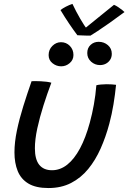

<svg xmlns="http://www.w3.org/2000/svg" viewBox="-20 -935 656 980"><path d="M561.8 -910.4Q571.8 -906.5 583.2 -898.8Q594.6 -891.2 603.6 -884Q612.7 -876.8 615.5 -873.5Q573.1 -841.9 538 -817.2Q502.8 -792.5 478 -776.2Q453.2 -760 441.6 -753.1Q432 -753.1 419.3 -753.4Q406.7 -753.8 394.9 -754.3Q383.1 -754.8 374.9 -755.2Q353.4 -783.8 332.3 -815.1Q311.2 -846.4 288.8 -883.6Q298.8 -891.9 316.4 -901Q333.9 -910.1 349.8 -915.1Q357.9 -897.4 368.5 -877.4Q379.1 -857.5 389.6 -839.2Q400.2 -820.8 408.8 -807.9Q417.3 -795 421 -791.3H414.8Q427.9 -801.9 453.6 -822.8Q479.3 -843.6 508.8 -867.5Q538.2 -891.3 561.8 -910.4ZM471.8 -499.8Q479.9 -502.2 494.7 -503.6Q509.5 -505.1 523.6 -505.1Q535.6 -505.1 550.2 -504.3Q564.8 -503.6 572.4 -502.1Q567.6 -453.4 559.3 -402.8Q551 -352.3 537.9 -303.3Q520.1 -236.4 493.7 -177Q467.3 -117.6 430.1 -72.2Q392.9 -26.9 342.7 -1Q292.6 24.8 227.1 24.8Q163.2 24.8 125.1 2Q87.1 -20.8 70.4 -61.9Q53.8 -102.9 53.8 -157.1Q53.8 -208.4 66.2 -268.2Q78.6 -328 98.7 -392.3Q118.8 -456.6 141.2 -520.6Q150.4 -520.9 163.8 -520.9Q177.1 -520.9 188.3 -520.2Q203.6 -519.6 218.2 -517.7Q232.8 -515.8 242.1 -512.8Q221 -457.1 201.8 -396.5Q182.6 -335.9 170.3 -279.5Q158.1 -223 158.1 -178.1Q158.1 -121.2 180.4 -93.7Q202.8 -66.1 245.4 -66.1Q287.4 -66.1 323.3 -94.6Q359.1 -123.1 388.3 -177.4Q417.4 -231.8 438.4 -309.2Q450.7 -354.1 459.2 -401.8Q467.8 -449.4 471.8 -499.8ZM292.1 -596.5Q267.8 -596.5 248 -612.3Q228.2 -628.1 228.2 -653.8Q228.2 -681.8 247.4 -700.7Q266.5 -719.6 291.3 -719.6Q318.2 -719.6 336.6 -700.7Q354.9 -681.8 354.9 -654.4Q354.9 -629.4 335.9 -613Q316.9 -596.5 292.1 -596.5ZM490.6 -602.8Q464.4 -602.8 444.9 -620.3Q425.4 -637.9 425.4 -664.2Q425.4 -690.1 442.3 -705.8Q459.2 -721.6 483.6 -721.6Q510.9 -721.6 530.8 -704.5Q550.6 -687.4 550.6 -660.4Q550.6 -642.6 542.1 -629.7Q533.7 -616.8 520.2 -609.8Q506.7 -602.8 490.6 -602.8Z"/></svg>

Font: Grandstander Thin
Style: Italic
Weight: 100
Italic angle: -15°
Designer: Tyler Finck
Foundry: Etcetera Type Co
Version: Version 1.200